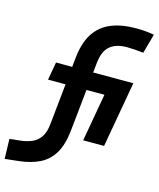

<svg xmlns="http://www.w3.org/2000/svg" viewBox="-241 -839 966 1169"><g transform="rotate(15 242.0 -254.5)"><path d="M-98.1 232.9 -101.6 107.9 -33.2 100.6Q9.3 95.7 41 81.1Q72.8 66.4 92 36.1Q111.3 5.9 116.2 -44.9L160.2 -473.6Q169.9 -568.8 208 -628.2Q246.1 -687.5 312 -714.8Q377.9 -742.2 470.2 -742.2Q530.3 -742.2 584 -732.4L549.8 -609.9Q515.6 -613.8 490.7 -615.2Q465.8 -616.7 445.3 -616.7Q377.4 -616.7 339.1 -584.5Q300.8 -552.2 293 -478.5L247.1 -37.6Q237.8 52.2 205.6 106.7Q173.3 161.1 118.2 188.5Q63 215.8 -15.6 224.1ZM32.2 -301.3 52.2 -414.6H539.6L519.5 -301.3ZM334.5 0 407.7 -414.6H539.6L466.3 0Z"/></g></svg>

Font: Cascadia Code PL
Style: Italic
Weight: 400
Italic angle: -10°
Monospace: yes
Designer: Aaron Bell
Foundry: Saja Typeworks
Version: Version 2404.023